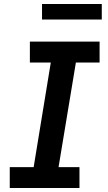

<svg xmlns="http://www.w3.org/2000/svg" viewBox="-20 -944 540 964"><path d="M29 0V-105H149L235 -630H130V-735H480V-630H361L274 -105H379V0ZM191 -846V-924H491V-846Z"/></svg>

Font: Iosevka SS04 Extrabold Oblique
Style: Regular
Weight: 800
Italic angle: -9°
Monospace: yes
Designer: Belleve Invis
Foundry: Belleve Invis
Version: Version 19.0.0; ttfautohint (v1.8.4)